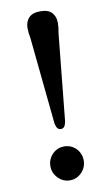

<svg xmlns="http://www.w3.org/2000/svg" viewBox="-86 -782 480 836"><g transform="rotate(-10 154.0 -364.0)"><path d="M154 -738.5Q189 -738.5 205 -721.2Q221 -704 221 -676Q221 -665.5 219.8 -653.8Q218.5 -642 216 -630L177.5 -247Q174.5 -232 169.2 -225Q164 -218 154 -218Q144.5 -218 139 -225Q133.5 -232 130.5 -247L92 -630Q89.5 -642.5 88.2 -654Q87 -665.5 87 -676Q87 -704 103.2 -721.2Q119.5 -738.5 154 -738.5ZM154 9Q134 9 117.2 -1.5Q100.5 -12 90.5 -29Q80.5 -46 80.5 -66Q80.5 -87 90.5 -104Q100.5 -121 117 -131Q133.5 -141 154 -141Q175 -141 191.8 -131Q208.5 -121 218.2 -104Q228 -87 228 -66Q228 -46 218.2 -29Q208.5 -12 191.8 -1.5Q175 9 154 9Z"/></g></svg>

Font: Fraunces
Style: Regular
Weight: 400
Version: Version 1.000;[b76b70a41]